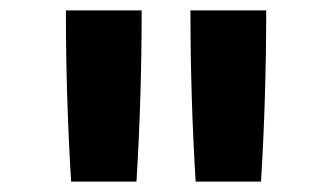

<svg xmlns="http://www.w3.org/2000/svg" viewBox="-20 -792 640 370"><path d="M357 -442Q352 -524 349.5 -606.5Q347 -689 347 -772H493Q493 -689 490.5 -606.5Q488 -524 483 -442ZM117 -442Q112 -524 109.5 -606.5Q107 -689 107 -772H253Q253 -689 250.5 -606.5Q248 -524 243 -442Z"/></svg>

Font: Iosevka SS04 XBd Ex
Style: Regular
Weight: 800
Width: 7
Monospace: yes
Designer: Belleve Invis
Foundry: Belleve Invis
Version: Version 19.0.0; ttfautohint (v1.8.4)